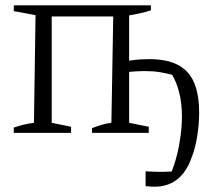

<svg xmlns="http://www.w3.org/2000/svg" viewBox="-20 -501 794 724"><path d="M32 0V-20Q50 -26 67.5 -30.5Q85 -35 108 -38L114 -444L32 -459V-481H549V-462Q511 -450 467 -443V-272Q489 -276 508.5 -277Q528 -278 544 -278Q641 -278 686 -230Q731 -182 731 -76Q731 -35 724 10.5Q717 56 703 92Q664 203 563 203Q556 203 547 202.5Q538 202 529 201V145Q545 146 559.5 146.5Q574 147 591 147Q599 147 608 146.5Q617 146 627 146Q638 120 647 84.5Q656 49 661 10.5Q666 -28 666 -62Q666 -111 656 -151Q646 -191 629 -219Q607 -225 582 -229Q557 -233 524 -233Q509 -233 494.5 -232Q480 -231 467 -230V-38L541 -23V0H327V-18Q344 -24 360.5 -29.5Q377 -35 400 -38L407 -439H175V-38L248 -23V0Z"/></svg>

Font: Piazzolla Light
Style: Regular
Weight: 300
Designer: Juan Pablo del Peral
Foundry: Huerta Tipografica
Version: Version 1.330